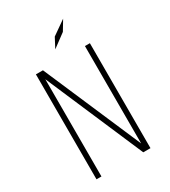

<svg xmlns="http://www.w3.org/2000/svg" viewBox="-215 -1005 981 1109"><g transform="rotate(-30 275.0 -450.0)"><path d="M93 0V-700H140L420 -50.5V-700H453V0H405L126 -648.5V0ZM262 -769 296.5 -834.5 390 -900 350.5 -834.5Z"/></g></svg>

Font: Trispace SemiCondensed Thin
Style: Regular
Weight: 100
Width: 4
Designer: Tyler Finck
Foundry: Etcetera Type Company
Version: Version 1.210; ttfautohint (v1.8.3)